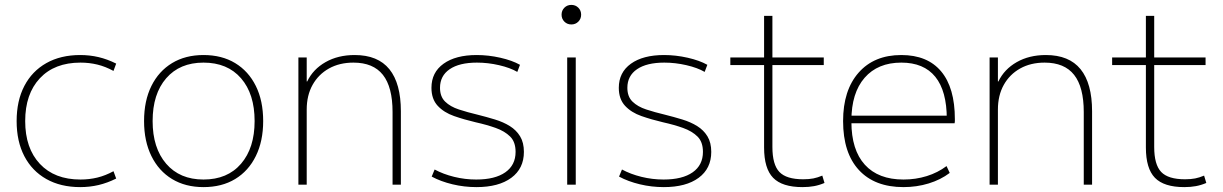

<svg xmlns="http://www.w3.org/2000/svg" viewBox="-20 -755 4999 785"><path d="M308 10Q228 10 169.5 -23Q111 -56 79.5 -116.5Q48 -177 48 -260Q48 -343 79.5 -403.5Q111 -464 169.5 -497Q228 -530 308 -530Q347 -530 383 -521.5Q419 -513 455 -495L444 -465Q411 -483 378 -491Q345 -499 309 -499Q203 -499 143 -435Q83 -371 83 -260Q83 -149 143 -85Q203 -21 309 -21Q345 -21 378 -29Q411 -37 444 -55L455 -25Q419 -7 383 1.5Q347 10 308 10Z M812 10Q738 10 683.5 -23Q629 -56 599 -117Q569 -178 569 -260Q569 -343 599 -403.5Q629 -464 683.5 -497Q738 -530 812 -530Q887 -530 941.5 -497Q996 -464 1026 -403.5Q1056 -343 1056 -260Q1056 -178 1026 -117Q996 -56 941.5 -23Q887 10 812 10ZM812 -21Q910 -21 965.5 -85.5Q1021 -150 1021 -260Q1021 -371 965.5 -435Q910 -499 812 -499Q715 -499 659.5 -435Q604 -371 604 -260Q604 -150 659.5 -85.5Q715 -21 812 -21Z M1200 0V-520H1234V-422H1236Q1260 -472 1311 -501Q1362 -530 1430 -530Q1525 -530 1572 -472Q1619 -414 1619 -300V0H1585V-297Q1585 -399 1545.5 -449Q1506 -499 1425 -499Q1368 -499 1325 -475Q1282 -451 1258 -408Q1234 -365 1234 -307V0Z M1928 10Q1878 10 1830 -1.5Q1782 -13 1745 -33L1757 -62Q1792 -43 1836.5 -32Q1881 -21 1927 -21Q2004 -21 2046 -50.5Q2088 -80 2088 -134Q2088 -175 2065.5 -197Q2043 -219 2006.5 -232Q1970 -245 1925 -255Q1878 -266 1836.5 -280.5Q1795 -295 1769.5 -322.5Q1744 -350 1744 -396Q1744 -459 1793.5 -494.5Q1843 -530 1929 -530Q1977 -530 2025.5 -519Q2074 -508 2106 -490L2095 -461Q2066 -478 2020.5 -488.5Q1975 -499 1930 -499Q1858 -499 1818.5 -472Q1779 -445 1779 -396Q1779 -360 1800 -339.5Q1821 -319 1856 -307.5Q1891 -296 1933 -286Q1969 -277 2003.5 -266.5Q2038 -256 2064.5 -239.5Q2091 -223 2106.5 -197.5Q2122 -172 2122 -134Q2122 -66 2070.5 -28Q2019 10 1928 10Z M2299 0V-520H2334V0ZM2316 -655Q2299 -655 2287.5 -666.5Q2276 -678 2276 -695Q2276 -712 2287.5 -723.5Q2299 -735 2316 -735Q2333 -735 2344.5 -723.5Q2356 -712 2356 -695Q2356 -678 2344.5 -666.5Q2333 -655 2316 -655Z M2694 10Q2644 10 2596 -1.5Q2548 -13 2511 -33L2523 -62Q2558 -43 2602.5 -32Q2647 -21 2693 -21Q2770 -21 2812 -50.5Q2854 -80 2854 -134Q2854 -175 2831.5 -197Q2809 -219 2772.5 -232Q2736 -245 2691 -255Q2644 -266 2602.5 -280.5Q2561 -295 2535.5 -322.5Q2510 -350 2510 -396Q2510 -459 2559.5 -494.5Q2609 -530 2695 -530Q2743 -530 2791.5 -519Q2840 -508 2872 -490L2861 -461Q2832 -478 2786.5 -488.5Q2741 -499 2696 -499Q2624 -499 2584.5 -472Q2545 -445 2545 -396Q2545 -360 2566 -339.5Q2587 -319 2622 -307.5Q2657 -296 2699 -286Q2735 -277 2769.5 -266.5Q2804 -256 2830.5 -239.5Q2857 -223 2872.5 -197.5Q2888 -172 2888 -134Q2888 -66 2836.5 -28Q2785 10 2694 10Z M3261 10Q3178 10 3141 -28Q3104 -66 3104 -152V-489H2966V-520H3104V-690H3138V-520H3348V-489H3138V-154Q3138 -82 3166.5 -52Q3195 -22 3264 -22Q3288 -22 3305.5 -25.5Q3323 -29 3342 -37L3351 -7Q3330 2 3308.5 6Q3287 10 3261 10Z M3674 10Q3556 10 3491.5 -60Q3427 -130 3427 -260Q3427 -386 3490.5 -458Q3554 -530 3665 -530Q3772 -530 3828 -463Q3884 -396 3884 -268Q3884 -263 3884 -259.5Q3884 -256 3883 -251H3445V-282H3862L3851 -269Q3851 -383 3804 -441Q3757 -499 3665 -499Q3569 -499 3515 -437Q3461 -375 3461 -262V-257Q3461 -142 3516 -81.5Q3571 -21 3674 -21Q3724 -21 3769 -35Q3814 -49 3850 -76L3863 -48Q3826 -20 3777 -5Q3728 10 3674 10Z M4026 0V-520H4060V-422H4062Q4086 -472 4137 -501Q4188 -530 4256 -530Q4351 -530 4398 -472Q4445 -414 4445 -300V0H4411V-297Q4411 -399 4371.5 -449Q4332 -499 4251 -499Q4194 -499 4151 -475Q4108 -451 4084 -408Q4060 -365 4060 -307V0Z M4822 10Q4739 10 4702 -28Q4665 -66 4665 -152V-489H4527V-520H4665V-690H4699V-520H4909V-489H4699V-154Q4699 -82 4727.5 -52Q4756 -22 4825 -22Q4849 -22 4866.5 -25.5Q4884 -29 4903 -37L4912 -7Q4891 2 4869.5 6Q4848 10 4822 10Z"/></svg>

Font: M PLUS 2 Thin ExtraLight
Style: Regular
Weight: 250
Version: Version 1.001